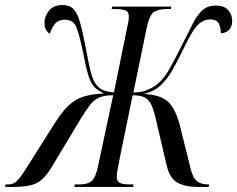

<svg xmlns="http://www.w3.org/2000/svg" viewBox="-80 -740 939 760"><path d="M-60 0 -58 -10H-49Q-36 -10 -26 -14.5Q-16 -19 -4 -33.5Q8 -48 26 -77L137 -253Q165 -297 191 -322Q217 -347 250.5 -357.5Q284 -368 332 -370Q307 -381 292.5 -397Q278 -413 268.5 -445.5Q259 -478 248 -536Q235 -599 223 -630.5Q211 -662 177 -662Q153 -662 140 -648.5Q127 -635 117 -606Q96 -621 96 -648Q96 -676 114 -698Q132 -720 168 -720Q196 -720 211.5 -703.5Q227 -687 237 -651Q247 -615 258 -558Q269 -499 278 -459.5Q287 -420 306 -399Q317 -387 333 -381.5Q349 -376 371 -374L423 -630Q428 -651 429 -660.5Q430 -670 430 -674Q430 -693 417 -698.5Q404 -704 378 -704H362L364 -714H598L596 -704H578Q545 -704 528 -691.5Q511 -679 501 -631L448 -374Q474 -374 493.5 -380.5Q513 -387 529 -397Q563 -419 587 -460.5Q611 -502 640 -561Q666 -613 684 -648Q702 -683 722.5 -700.5Q743 -718 774 -718Q807 -718 823 -700Q839 -682 839 -658Q839 -633 826 -621Q813 -609 794 -608Q794 -633 785.5 -648Q777 -663 751 -663Q722 -663 699.5 -637.5Q677 -612 650 -554Q625 -502 603 -463.5Q581 -425 554.5 -401Q528 -377 489 -368Q557 -365 586.5 -336Q616 -307 632 -243L676 -67Q685 -33 701.5 -21.5Q718 -10 743 -10H748L746 0H703Q653 0 622.5 -17Q592 -34 580 -84L538 -264Q529 -303 519.5 -324Q510 -345 493 -354Q476 -363 445 -363L394 -114Q387 -78 384.5 -63.5Q382 -49 382 -41Q382 -22 394.5 -16Q407 -10 431 -10H449L447 0H214L216 -10H234Q266 -10 282 -22.5Q298 -35 308 -82L368 -363Q333 -363 312 -353.5Q291 -344 275.5 -323.5Q260 -303 239 -269L126 -81Q106 -48 87 -30.5Q68 -13 40.5 -6.5Q13 0 -32 0Z"/></svg>

Font: Noto Serif Display ExtraCondensed
Style: Italic
Weight: 400
Width: 2
Italic angle: -12°
Designer: Monotype Design Team
Foundry: Monotype Imaging Inc.
Version: Version 2.009